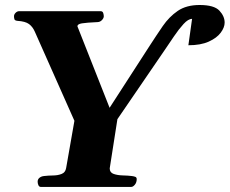

<svg xmlns="http://www.w3.org/2000/svg" viewBox="-20 -737 906 757"><path d="M128.4 -20.5Q128.4 -30.3 135.7 -36.1Q143.1 -42 153.8 -43Q170.4 -44.9 189.5 -45.2Q208.5 -45.4 223.1 -51.3Q237.8 -57.1 240.7 -74.2L273.4 -260.7L117.2 -612.3Q108.9 -631.3 94.5 -642.1Q80.1 -652.8 48.8 -654.8Q38.6 -655.8 36.9 -661.1Q35.2 -666.5 35.2 -672.9Q35.2 -680.2 41.5 -686.5Q47.9 -692.9 55.7 -692.9H376.5Q384.8 -692.9 387 -685.5Q389.2 -678.2 389.2 -672.9Q389.2 -665.5 382.1 -658Q375 -650.4 365.2 -649.9Q321.3 -647.9 303.2 -645Q285.2 -642.1 285.2 -633.3L412.1 -312L570.8 -557.6Q596.7 -597.7 621.8 -634.3Q647 -670.9 680.9 -694.1Q714.8 -717.3 767.1 -717.3Q824.2 -717.3 845 -695.1Q865.7 -672.9 865.7 -647.9Q865.7 -628.9 850.3 -608.2Q835 -587.4 803.2 -573Q771.5 -558.6 722.7 -558.6L737.3 -662.6Q722.2 -662.6 703.6 -642.3Q685.1 -622.1 666 -593.8Q647 -565.4 629.9 -540.5L442.9 -267.1L412.6 -73.2Q412.6 -56.6 428 -51.3Q443.4 -45.9 463.9 -45.4Q484.4 -44.9 499.5 -43Q507.8 -42 513.4 -39.8Q519 -37.6 519 -30.8Q519 -17.6 511.7 -8.8Q504.4 0 497.1 0H141.1Q134.3 0 131.3 -7.1Q128.4 -14.2 128.4 -20.5Z"/></svg>

Font: Gelasio
Style: Italic
Weight: 400
Italic angle: -8.5°
Designer: Eben Sorkin
Foundry: Eben Sorkin
Version: Version 1.008